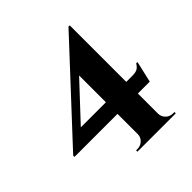

<svg xmlns="http://www.w3.org/2000/svg" viewBox="-190 -857 999 999"><g transform="rotate(-45 309.5 -357.0)"><path d="M560.5 -212.4H473.1V-63.5Q473.6 -41 489.7 -25.4Q505.9 -9.8 528.3 -9.8H539.6V0H257.3V-9.8H268.1Q290 -9.8 306.4 -24.9Q322.8 -40 323.2 -62V-212.4H6.8V-222.2L463.9 -713.9H473.1V-297.9H516.6Q542.5 -297.9 555.2 -305.2Q567.9 -312.5 577.6 -329.6H587.4ZM138.7 -297.9H323.2V-495.1Z"/></g></svg>

Font: Cinzel Bold
Style: Regular
Weight: 700
Designer: Natanael Gama
Version: Version 1.001;PS 001.001;hotconv 1.0.56;makeotf.lib2.0.21325